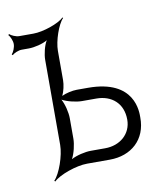

<svg xmlns="http://www.w3.org/2000/svg" viewBox="-141 -559 535 654"><g transform="rotate(-10 127.0 -232.0)"><path d="M67 -24C77 -42 84 -73 84 -92V-163C84 -182 77 -212 67 -230C85 -220 116 -213 135 -213H185C237 -213 276 -181 276 -124C276 -75 237 -41 185 -41H135C116 -41 85 -34 67 -24ZM-73 -411 -70 -408C-64 -414 -48 -421 -37 -421H-12C7 -421 37 -428 53 -438C43 -422 36 -392 36 -373V-79C36 -42 15 18 -5 38L-2 41C18 21 78 0 115 0H194C268 0 322 -47 321 -124C321 -141 326 -254 163 -254H124C109 -254 86 -249 72 -242C79 -256 84 -279 84 -294V-396C84 -430 103 -485 121 -503L119 -505C101 -487 46 -468 12 -468H-37C-48 -468 -64 -475 -70 -481L-73 -478C-67 -472 -60 -456 -60 -445C-60 -433 -67 -417 -73 -411Z"/></g></svg>

Font: Armata Saber
Style: Rg
Weight: 400
Designer: Jasper
Foundry: Cannot Into Space Fonts
Version: Version 0.970